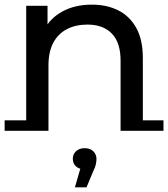

<svg xmlns="http://www.w3.org/2000/svg" viewBox="-22 -555 725 828"><path d="M374 -535Q439 -535 488.5 -510Q538 -485 566 -434Q594 -383 594 -305V0H498V-294Q498 -371 460.5 -410Q423 -449 355 -449Q304 -449 266 -429Q228 -409 207.5 -370Q187 -331 187 -273V0H91V-530H183V-387L168 -425Q194 -477 248 -506Q302 -535 374 -535ZM498 -36H683V9H498ZM-2 -36H187V9H-2ZM301 253 334 139 343 175Q319 175 305.5 162.5Q292 150 292 130Q292 110 306 97Q320 84 343 84Q367 84 380.5 97.5Q394 111 394 130Q394 140 391.5 153Q389 166 381 181L351 253Z"/></svg>

Font: Montserrat Underline Thin Medium
Style: Regular
Weight: 500
Version: Version 9.000